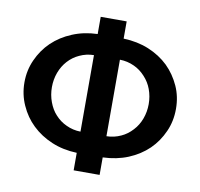

<svg xmlns="http://www.w3.org/2000/svg" viewBox="-82 -840 969 928"><g transform="rotate(10 402.0 -376.5)"><path d="M465.8 -565.4V-189.9Q502.9 -190.4 536.6 -206.1Q566.9 -219.7 591.3 -246.6Q614.7 -271.5 627.4 -305.7Q640.1 -339.8 640.1 -377.9Q640.1 -416 627.4 -450.2Q615.7 -482.4 591.3 -508.8Q566.9 -535.6 536.6 -549.3Q502.9 -564.9 465.8 -565.4ZM338.4 -189.9V-565.4Q301.3 -564.9 268.1 -549.3Q236.8 -535.2 212.9 -508.8Q190.4 -483.9 177.7 -450.2Q165 -416 165 -377.9Q165 -339.8 177.7 -305.7Q190.9 -270 212.9 -246.6Q236.8 -220.2 268.1 -206.1Q301.3 -190.4 338.4 -189.9ZM465.8 -753.4V-668.9Q534.2 -666.5 589.8 -643.6Q646.5 -620.1 687.5 -580.6Q727.1 -541.5 751 -488.8Q773.9 -438 773.9 -377.9Q773.9 -317.4 751 -266.6Q727.5 -213.4 687.5 -174.3Q646.5 -134.8 589.8 -111.3Q534.2 -88.4 465.8 -85.9V0H338.4V-85.9Q270 -88.4 214.8 -111.8Q158.7 -135.3 117.7 -174.8Q77.6 -212.9 53.7 -266.6Q30.3 -318.4 30.3 -377.9Q30.3 -437 53.7 -488.8Q77.6 -542 117.7 -580.6Q159.2 -620.1 214.8 -643.1Q272 -667 338.4 -668.9V-753.4Z"/></g></svg>

Font: Lato-SemiBold
Style: Bold
Weight: 500
Designer: Lukasz Dziedzic with Adam Twardoch and Botio Nikoltchev
Foundry: tyPoland Lukasz Dziedzic
Version: ""